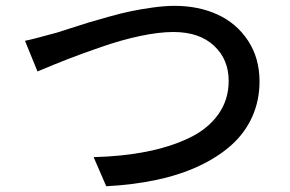

<svg xmlns="http://www.w3.org/2000/svg" viewBox="-20 -650 996 660"><path d="M65.9 -509.8Q87.9 -513.7 176.3 -538.1Q182.6 -540 221.9 -552.7Q261.2 -565.4 285.2 -572.8Q309.1 -580.1 353.8 -592.5Q398.4 -605 431.9 -611.8Q465.3 -618.7 506.1 -624.3Q546.9 -629.9 580.1 -629.9Q662.6 -629.9 728 -599.9Q793.5 -569.8 832.8 -510Q872.1 -450.2 872.1 -370.1Q872.1 -304.7 847.2 -249Q822.3 -193.4 776.1 -151.9Q730 -110.4 665 -79.8Q600.1 -49.3 519.5 -32Q439 -14.6 345.2 -9.8L301.8 -109.9Q399.4 -112.3 481 -128.2Q562.5 -144 627.7 -174.6Q692.9 -205.1 729.5 -255.6Q766.1 -306.2 766.1 -372.1Q766.1 -445.8 715.6 -492.9Q665 -540 576.2 -540Q526.9 -540 462.2 -526.4Q397.5 -512.7 327.9 -488.5Q258.3 -464.4 215.6 -447.8Q172.9 -431.2 121.6 -409.7Q112.8 -405.8 108.9 -404.3Z"/></svg>

Font: Karasuma Gothic
Style: Regular
Weight: 500
Designer: Rasmus Andersson / Ryoko Nishizuka
Foundry: Genbu
Version: Version 1.00